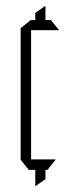

<svg xmlns="http://www.w3.org/2000/svg" viewBox="-20 -568 270 642"><path d="M98 -487V-525L131 -548H132V-487ZM98 54V-17H132V31L99 54ZM76 0 49 -34V-35H166V-34L139 0ZM49 -35V-474L83 -501H84V-35ZM84 -467V-501H150L177 -468V-467Z"/></svg>

Font: Foldit ExtraLight
Style: Regular
Weight: 250
Version: Version 1.003